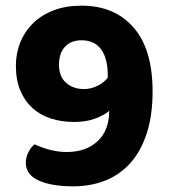

<svg xmlns="http://www.w3.org/2000/svg" viewBox="-20 -642 597 677"><path d="M71 -68Q71 -88 80.5 -106Q90 -124 102 -133Q128 -121 157 -113.5Q186 -106 215 -106Q283 -106 324 -144Q365 -182 365 -251Q346 -235 314.5 -223.5Q283 -212 242 -212Q197 -212 159.5 -224Q122 -236 94.5 -261Q67 -286 51.5 -323Q36 -360 36 -410Q36 -454 51.5 -492.5Q67 -531 96.5 -560Q126 -589 169 -605.5Q212 -622 268 -622Q384 -622 451 -545Q518 -468 518 -320Q518 -235 497.5 -172Q477 -109 440 -67.5Q403 -26 351.5 -5.5Q300 15 238 15Q162 15 116.5 -5.5Q71 -26 71 -68ZM276 -328Q301 -328 324 -339.5Q347 -351 360 -368V-376Q360 -436 336.5 -468Q313 -500 268 -500Q230 -500 209 -477Q188 -454 188 -414Q188 -372 213 -350Q238 -328 276 -328Z"/></svg>

Font: Baloo Chettan 2
Style: Bold
Weight: 700
Designer: Maithili Shingre, Unnati Kotecha and Ek Type
Foundry: Ek Type
Version: Version 1.640;hotconv 1.0.111;makeotfexe 2.5.65597; ttfautoh